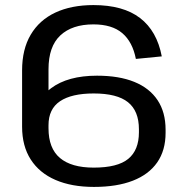

<svg xmlns="http://www.w3.org/2000/svg" viewBox="-20 -728 732 756"><path d="M67 -451Q67 -534 101 -591.5Q135 -649 198 -678.5Q261 -708 348 -708Q465 -708 531.5 -657Q598 -606 617 -506L515 -496Q502 -563 461.5 -597.5Q421 -632 348 -632Q264 -632 217.5 -588.5Q171 -545 171 -455V-229H67ZM350 8Q262 8 198.5 -19.5Q135 -47 101 -100Q67 -153 67 -229L115 -238Q115 -331 181 -380.5Q247 -430 362 -430Q449 -430 509 -405.5Q569 -381 600.5 -333.5Q632 -286 632 -217V-205Q632 -136 599 -88.5Q566 -41 503 -16.5Q440 8 350 8ZM349 -68Q443 -68 485 -102.5Q527 -137 527 -207V-219Q527 -291 484 -325.5Q441 -360 349 -360Q262 -360 216.5 -329.5Q171 -299 171 -235V-223Q171 -144 216 -106Q261 -68 349 -68Z"/></svg>

Font: Pathway Extreme Medium
Style: Regular
Weight: 500
Designer: Eduardo Rodriguez Tunni
Foundry: Eduardo Rodriguez Tunni
Version: Version 1.001;gftools[0.9.26]